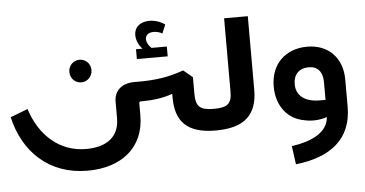

<svg xmlns="http://www.w3.org/2000/svg" viewBox="-60 -840 2298 1210"><g transform="rotate(-5 1088.5 -234.5)"><path d="M463 -376C502 -376 533 -408 533 -448C533 -488 503 -519 463 -519C424 -519 393 -488 393 -448C393 -407 424 -376 463 -376ZM828 -349H796C716 -349 667 -306 667 -235V-131C667 -12 584 45 457 45C290 45 165 -66 110 -238L0 -196C50 24 208 182 454 182C669 182 815 67 815 -137V-213C815 -220 818 -224 826 -224H830C874 -225 904 -251 904 -286C904 -321 872 -349 828 -349Z M1019 -554H922C904 -570 892 -591 892 -611C892 -638 912 -653 944 -653C963 -653 985 -647 998 -638L1021 -693C995 -713 957 -725 923 -725C865 -725 827 -693 827 -643C827 -611 842 -578 865 -554H824V-492H1019ZM1280 -137C1192 -137 1166 -161 1166 -244V-347L1108 -395C1014 -361 929 -349 827 -349V-224C897 -224 961 -231 1027 -254V-229C1027 -83 1096 0 1279 0H1281V-137Z M1281 0C1461 0 1544 -75 1544 -235V-700H1394V-235C1394 -160 1367 -137 1281 -137C1269 -137 1263 -131 1263 -119V-17C1263 -6 1269 0 1281 0Z M1900 -476C1760 -476 1668 -384 1668 -245V-244C1668 -119 1739 -35 1837 -17C1884 -5 1935 -7 1985 -23C1977 74 1878 121 1749 140L1765 256C1988 232 2121 125 2121 -76V-250C2121 -386 2033 -476 1900 -476ZM1986 -132H1948C1856 -132 1801 -175 1801 -247V-248C1801 -309 1838 -346 1899 -346C1954 -346 1986 -309 1986 -245Z"/></g></svg>

Font: Juman SemiBold
Style: Regular
Weight: 600
Designer: Bandar Raffah (Arabic) Julieta Ulanovsky (Latin)
Foundry: Caramella
Version: Version 5.022;PS 005.022;hotconv 1.0.88;makeotf.lib2.5.64775